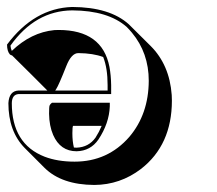

<svg xmlns="http://www.w3.org/2000/svg" viewBox="-49 -459 624 551"><path d="M-14.2 -299.8Q-18.1 -300.8 -20.5 -302.7Q-28.8 -312 -28.8 -331.1Q49.3 -435.5 158.2 -439Q266.1 -438.5 320.8 -389.2Q324.2 -386.2 326.7 -383.3L383.3 -327.1Q437.5 -272.9 443.8 -186.5Q444.3 -177.7 444.3 -170.4Q444.3 -43 355.5 25.9Q295.9 71.3 221.7 71.8Q127.9 71.3 78.6 22.5L22 -34.2Q-24.9 -82 -24.9 -163.1Q-22.9 -197.8 3.9 -199.2H86.9L42.5 -243.7ZM163.1 -35.6Q167.5 -35.2 170.9 -35.2Q205.6 -36.6 225.1 -64Q235.4 -80.1 242.7 -97.7H160.6Q158.7 -94.7 158.7 -76.7Q158.7 -53.2 163.1 -35.6ZM247.1 -295.4Q218.3 -306.2 175.8 -306.6Q155.8 -306.6 141.1 -269Q119.6 -214.4 111.8 -202.6Q110.4 -200.2 109.4 -199.2H259.8V-214.8Q259.8 -263.7 247.1 -295.4ZM-15.1 -313Q40.5 -366.2 106.9 -372.6Q113.3 -373 119.1 -373Q244.6 -373 265.1 -267.1Q269.5 -243.2 270 -214.8V-199.2V-189H3.9Q-14.6 -187.5 -15.1 -163.1Q-15.1 -45.9 79.1 -9.3Q116.2 4.9 165 4.9Q260.3 4.9 322.3 -66.4Q377.4 -131.3 377.9 -227.1Q377.9 -307.1 329.6 -365.2Q321.8 -374.5 314.5 -381.8Q261.2 -428.7 158.2 -429.2Q52.2 -428.2 -19 -328.1Q-18.1 -319.3 -15.1 -313ZM266.1 -164.1V-153.8Q264.2 -105 233.4 -58.6Q210.9 -25.9 170.9 -24.9Q124 -24.9 103.5 -71.8Q92.3 -97.7 91.8 -132.8Q91.8 -152.8 93.3 -156.2Q95.2 -159.7 96.7 -161.1L100.1 -164.1Z"/></svg>

Font: Linux Biolinum Shadow O
Style: Bold
Weight: 700
Designer: Philipp H. Poll
Foundry: Philipp H. Poll
Version: Version 0.9.2